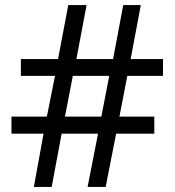

<svg xmlns="http://www.w3.org/2000/svg" viewBox="-20 -734 686 754"><path d="M480 -436 449 -276H586V-209H436L395 0H324L365 -209H222L183 0H113L151 -209H25V-276H164L196 -436H62V-502H208L248 -714H320L280 -502H424L464 -714H533L493 -502H620V-436ZM235 -276H378L409 -436H266Z"/></svg>

Font: Noto Sans IKEA
Style: Regular
Weight: 400
Designer: Monotype Design Team
Foundry: Monotype Imaging Inc.
Version: Version 2.001